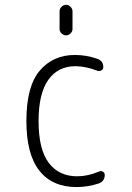

<svg xmlns="http://www.w3.org/2000/svg" viewBox="-20 -755 540 785"><path d="M223.6 -709Q223.6 -719.7 231.9 -727.5Q240.2 -735.4 250 -735.4Q259.8 -735.4 268.1 -727.5Q276.4 -719.7 276.4 -709V-635.7Q276.4 -626 268.1 -618.2Q259.8 -610.4 250 -610.4Q240.2 -610.4 231.9 -618.2Q223.6 -626 223.6 -635.7ZM293 9.8Q193.4 9.8 140.6 -57.6Q87.9 -125 87.9 -259.8Q87.9 -402.3 142.6 -466.3Q197.3 -530.3 286.1 -530.3Q333 -530.3 377.9 -514.6Q402.3 -505.9 402.3 -480.5Q402.3 -471.7 394.5 -467.3Q386.7 -462.9 377.9 -465.8Q333 -483.4 289.1 -484.4Q216.8 -484.4 177.2 -428.2Q137.7 -372.1 137.7 -259.8Q137.7 -144.5 179.2 -89.4Q220.7 -34.2 295.9 -34.2Q338.9 -34.2 384.8 -53.7Q392.6 -57.6 400.4 -53.2Q408.2 -48.8 408.2 -40Q408.2 -13.7 383.8 -4.9Q338.9 9.8 293 9.8Z"/></svg>

Font: Rounded Mgen+ 1m light
Style: Regular
Weight: 200
Designer: [Source Han Sans]
Ryoko NISHIZUKA  (kana & ideographs); Paul D. Hunt (Latin, Greek & Cyrillic); Wenlong ZHANG  (bopomofo
Version: Version 1.059.20150602